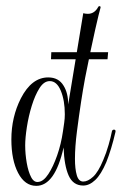

<svg xmlns="http://www.w3.org/2000/svg" viewBox="-20 -601 396 625"><path d="M98 4Q61 4 39 -38Q17 -80 17 -147Q17 -220 48 -281Q83 -349 137 -349Q171 -349 187 -322Q202 -298 202 -261L251 -558Q255 -557 258.5 -556.5Q262 -556 266 -556Q288 -556 300 -579Q302 -581 303 -581Q309 -581 307 -575Q303 -562 290 -505Q277 -448 257 -347Q253 -327 250 -307.5Q247 -288 244 -270Q237 -224 230.5 -173.5Q224 -123 224 -84Q224 -51 230 -30.5Q236 -10 251 -10Q266 -10 283 -25.5Q300 -41 316 -80Q326 -103 333.5 -129.5Q341 -156 344 -172Q345 -179 351 -179Q357 -179 356 -172Q349 -142 341.5 -117.5Q334 -93 326 -73Q309 -33 290 -15Q271 3 251 3Q218 3 203.5 -29.5Q189 -62 187 -121Q159 4 98 4ZM106 -9Q122 -11 137.5 -34.5Q153 -58 166 -95Q179 -132 185 -174Q187 -188 189 -201.5Q191 -215 191 -229Q191 -274 178 -305.5Q165 -337 142 -337Q123 -337 108.5 -314Q94 -291 83.5 -257Q73 -223 67.5 -187.5Q62 -152 62 -128Q62 -100 67 -71Q72 -42 81.5 -24Q91 -6 106 -9ZM146 -408 147 -431H332L330 -408Z"/></svg>

Font: Updock
Style: Regular
Weight: 400
Designer: Robert E. Leuschke
Foundry: Robert E. Leuschke
Version: Version 1.010; ttfautohint (v1.8.4.7-5d5b)